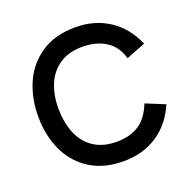

<svg xmlns="http://www.w3.org/2000/svg" viewBox="-126 -824 949 958"><g transform="rotate(-20 348.5 -345.5)"><path d="M46.4 -345.2Q46.4 -443.8 82.5 -524.4Q118.7 -605 191.9 -653.1Q265.1 -701.2 372.1 -701.2Q473.1 -701.2 549.8 -651.4Q626.5 -601.6 667.5 -507.3L565.4 -466.8Q545.9 -534.2 494.9 -565.9Q443.8 -597.7 371.1 -597.7Q298.3 -597.7 249.8 -564.7Q201.2 -531.7 178 -475.8Q154.8 -419.9 154.8 -350.1Q154.8 -275.9 178 -218Q201.2 -160.2 250.2 -126.7Q299.3 -93.3 373 -93.3Q443.8 -93.3 491.7 -124.5Q539.6 -155.8 566.9 -226.1L668.5 -184.6Q627.9 -90.3 551.3 -40.3Q474.6 9.8 373 9.8Q266.1 9.8 192.6 -38.1Q119.1 -85.9 82.8 -166.5Q46.4 -247.1 46.4 -345.2Z"/></g></svg>

Font: Acari Sans SemiBold
Style: Regular
Weight: 600
Designer: Alfredo Marco Pradil and Stefan Peev
Foundry: Hanken Design Co.
Version: Version 1.045;January 11, 2019;FontCreator 11.5.0.2425 64-bi